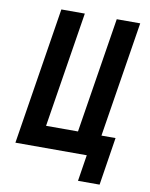

<svg xmlns="http://www.w3.org/2000/svg" viewBox="-94 -799 788 1007"><g transform="rotate(10 300.0 -295.0)"><path d="M392 140H507L547 -115H472L570 -730H445L347 -115H177L275 -730H150L34 0H414Z"/></g></svg>

Font: JetBrains Mono
Style: Bold Italic
Weight: 558
Italic angle: -9°
Monospace: yes
Designer: Philipp Nurullin, Konstantin Bulenkov
Foundry: JetBrains
Version: Version 2.305